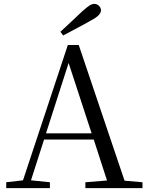

<svg xmlns="http://www.w3.org/2000/svg" viewBox="-20 -965 758 985"><path d="M12 0V-30L98 -40L328 -734H384L619 -38L711 -30V0H418V-30L529 -39L461 -249H206L139 -40L236 -30V0ZM450 -281 332 -642 216 -281ZM290 -802Q320 -829 347.5 -855.5Q375 -882 401 -906Q424 -927 438 -936Q452 -945 463 -945Q478 -945 488 -935Q498 -925 498 -912Q498 -900 486 -887Q474 -874 443 -858Q410 -839 374.5 -820.5Q339 -802 304 -783Z"/></svg>

Font: Early Summer Mincho
Style: Regular
Weight: 400
Designer: GuiWonder
Version: Version 1.002